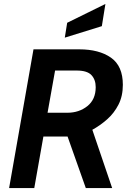

<svg xmlns="http://www.w3.org/2000/svg" viewBox="-20 -949 653 969"><path d="M26 0 149 -700H380Q480 -700 540 -658Q600 -616 600 -521Q600 -464 578 -421Q556 -378 521 -347Q486 -316 446 -294L546 0H413L321 -260H199L153 0ZM220 -380H320Q379 -380 421 -413.5Q463 -447 463 -509Q463 -547 441.5 -570Q420 -593 367 -593H258ZM307 -759 319 -834 512 -929 494 -817Z"/></svg>

Font: Cabin VF Beta
Style: Italic
Weight: 400
Italic angle: -7°
Designer: Pablo Impallari
Foundry: Pablo Impallari. http://www.impallari.com Igino Marini. http://www.ikern.com
Version: Version 2.300